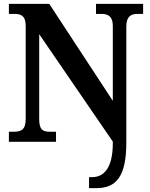

<svg xmlns="http://www.w3.org/2000/svg" viewBox="-20 -734 776 994"><path d="M441 240H479C580 240 634 182 634 4V-597C634 -649 658 -662 692 -662H721V-714H477V-662H506C538 -662 564 -650 564 -601V-212L235 -714H26V-662H55C86 -662 113 -654 113 -601V-117C113 -60 87 -52 49 -52H26V0H270V-52H240C203 -52 183 -60 183 -117V-557L564 -1V9C564 134 518 183 458 183H441Z"/></svg>

Font: Noto Serif Myanmar SemiCondensed
Style: Bold
Weight: 700
Width: 4
Designer: Ben Mitchell and the Monotype Design Team
Foundry: Monotype Imaging Inc.
Version: Version 2.106